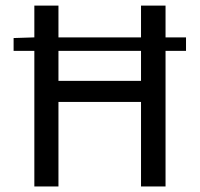

<svg xmlns="http://www.w3.org/2000/svg" viewBox="-20 -676 724 696"><path d="M104.5 0V-491.7H29.3V-538.1L104.5 -540.5V-655.8H191.9V-540.5H491.2V-655.8H580.1V-540.5H654.3V-491.7H580.1V0H491.2V-306.6H191.9V0ZM191.9 -382.8H491.2V-491.7H191.9Z"/></svg>

Font: Varta Light Medium
Style: Regular
Weight: 500
Version: Version 1.004